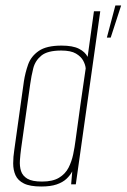

<svg xmlns="http://www.w3.org/2000/svg" viewBox="-20 -671 461 699"><path d="M130 8Q89 8 67 -3Q45 -14 36.5 -33Q28 -52 28 -76Q28 -100 32 -125L67 -375Q72 -407 82.5 -436.5Q93 -466 121 -485.5Q149 -505 204 -505Q245 -505 267.5 -493.5Q290 -482 299 -464L322 -630H345L256 0H239L243 -47Q235 -32 221.5 -19.5Q208 -7 186 0.5Q164 8 130 8ZM133 -10Q172 -10 195 -24Q218 -38 229.5 -60.5Q241 -83 246.5 -109.5Q252 -136 255 -160Q264 -226 273 -291Q282 -356 292 -422Q291 -435 283 -450Q275 -465 256.5 -476Q238 -487 203 -487Q153 -487 130.5 -468.5Q108 -450 101 -422Q94 -394 90 -365L57 -131Q54 -109 52.5 -87.5Q51 -66 56.5 -48.5Q62 -31 79.5 -20.5Q97 -10 133 -10ZM369 -534 400 -651H421L383 -534Z"/></svg>

Font: Alumni Sans Thin Thin
Style: Italic
Weight: 250
Italic angle: -8°
Version: Version 1.016